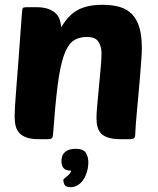

<svg xmlns="http://www.w3.org/2000/svg" viewBox="-20 -580 659 800"><path d="M382 -88Q382 -110 385.5 -145.5Q389 -181 392.5 -220.5Q396 -260 399.5 -297Q403 -334 403 -359Q403 -385 390.5 -405.5Q378 -426 342 -426Q307 -426 284 -409Q261 -392 245.5 -347Q230 -302 220 -223Q210 -144 201 -20Q200 -8 196 -4Q192 0 179 0H143Q112 0 92.5 -6.5Q73 -13 61.5 -25Q50 -37 45.5 -54.5Q41 -72 41 -95Q41 -110 42.5 -137.5Q44 -165 48 -213.5Q52 -262 57.5 -336.5Q63 -411 71 -521Q72 -543 76 -547Q79 -550 92 -550H131Q161 -550 180.5 -543Q200 -536 212 -524.5Q224 -513 229 -497.5Q234 -482 235 -466Q266 -519 306 -539.5Q346 -560 406 -560Q448 -560 479 -551Q510 -542 530.5 -520.5Q551 -499 561 -464.5Q571 -430 571 -379Q571 -363 569 -333Q567 -303 564 -267.5Q561 -232 557.5 -193.5Q554 -155 551 -122Q548 -89 546 -64Q544 -39 544 -31Q544 -9 539 -4.5Q534 0 517 0H485Q453 0 433 -6Q413 -12 402 -23Q391 -34 386.5 -50.5Q382 -67 382 -88ZM276 131Q253 131 244.5 120Q236 109 236 92Q236 66 251.5 53Q267 40 295 40Q327 40 337.5 56.5Q348 73 348 96Q348 116 342.5 135Q337 154 327.5 168.5Q318 183 304 191.5Q290 200 274 200Q254 200 249 190Q244 180 244 168Q244 167 249 163Q254 159 260 154Q266 149 271 143Q276 137 276 131Z"/></svg>

Font: Poetsen One
Style: Regular
Weight: 400
Designer: Pablo Impallari, Rodrigo Fuenzalida
Foundry: Pablo Impallari, Rodrigo Fuenzalida
Version: Version 1.001; ttfautohint (v0.93) -l 8 -r 50 -G 200 -x 14 -